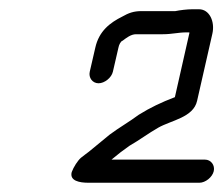

<svg xmlns="http://www.w3.org/2000/svg" viewBox="-20 -690 483 415"><path d="M224 -535 236 -587C237 -593 241 -601 245 -602C253 -608 263 -616 274 -616H332C352 -616 365 -620 383 -620H389C390 -619 389 -618 389 -617L358 -480C329 -469 304 -457 280 -442C260 -427 237 -414 217 -399L172 -362C167 -358 161 -354 155 -349C148 -343 139 -329 135 -318C130 -299 152 -295 171 -295H411C424 -295 439 -307 442 -320C445 -333 436 -345 423 -345H221C238 -359 243 -363 260 -375C281 -387 301 -402 322 -414C350 -430 398 -436 406 -472L439 -617C445 -643 433 -670 410 -670H396C384 -670 369 -668 359 -666H286C269 -666 258 -662 244 -654C218 -641 194 -623 186 -587L174 -535C171 -522 180 -510 193 -510C206 -510 221 -522 224 -535Z"/></svg>

Font: Electronic
Style: BookIt
Weight: 400
Version: Version 1.011